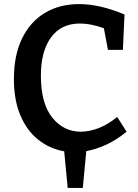

<svg xmlns="http://www.w3.org/2000/svg" viewBox="-20 -733 677 939"><path d="M311 186 294 7Q224 -5 168 -49Q112 -93 80 -168Q48 -243 48 -347Q48 -462 87.5 -544Q127 -626 199 -669.5Q271 -713 367 -713Q468 -713 589 -662L581 -489H508L488 -595Q424 -618 371 -618Q279 -618 229.5 -550Q180 -482 180 -363Q180 -227 235.5 -158Q291 -89 375 -89Q417 -89 462.5 -106.5Q508 -124 553 -161L599 -89Q552 -50 502 -26.5Q452 -3 402 6L385 186Z"/></svg>

Font: Bitter SemiBold
Style: Regular
Weight: 600
Designer: Sol Matas, and Bitter project Authors
Foundry: Sol Matas
Version: Version 2.001